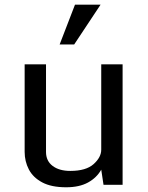

<svg xmlns="http://www.w3.org/2000/svg" viewBox="-20 -794 638 825"><path d="M264.2 10.7Q200.7 10.7 161.4 -10.3Q122.1 -31.2 104 -65.9Q85.9 -100.6 85.9 -141.6V-517.6H177.7V-141.1Q177.7 -102.5 206.1 -81.1Q234.4 -59.6 282.2 -59.6Q349.6 -59.6 382.3 -88.9Q415 -118.2 415 -150.9V-517.6H506.8V0H424.8L415 -64.9Q395.5 -30.3 358.2 -9.8Q320.8 10.7 264.2 10.7ZM302.2 -773.9H412.1L298.8 -603H236.3Z"/></svg>

Font: Monda
Style: Regular
Weight: 400
Designer: Vernon Adams
Foundry: Vernon Adams
Version: Version 2.100; ttfautohint (v1.8.3)